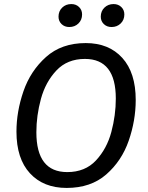

<svg xmlns="http://www.w3.org/2000/svg" viewBox="-20 -913 726 945"><path d="M648 -421Q648 -320 613.5 -220.5Q579 -121 503 -54.5Q427 12 308 12Q194 12 127.5 -60Q61 -132 61 -265Q61 -364 95.5 -464Q130 -564 206.5 -632.5Q283 -701 402 -701Q516 -701 582 -628Q648 -555 648 -421ZM159 -262Q159 -66 311 -66Q399 -66 452.5 -123.5Q506 -181 528 -263.5Q550 -346 550 -428Q550 -623 398 -623Q311 -623 257.5 -566Q204 -509 181.5 -426.5Q159 -344 159 -262ZM268 -831Q268 -858 286 -875.5Q304 -893 331 -893Q354 -893 369 -878.5Q384 -864 384 -842Q384 -815 366 -797.5Q348 -780 321 -780Q298 -780 283 -794.5Q268 -809 268 -831ZM476 -831Q476 -858 494 -875.5Q512 -893 539 -893Q562 -893 577 -878.5Q592 -864 592 -842Q592 -815 574 -797.5Q556 -780 529 -780Q506 -780 491 -794.5Q476 -809 476 -831Z"/></svg>

Font: Fira Sans
Style: Italic
Weight: 400
Italic angle: -8°
Designer: bBox Type GmbH & Carrois Corporate GbR & Edenspiekermann AG
Foundry: bBox Type GmbH & Carrois Corporate GbR & Edenspiekermann AG
Version: Version 4.301